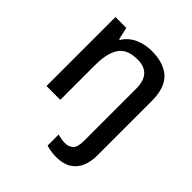

<svg xmlns="http://www.w3.org/2000/svg" viewBox="-215 -685 1061 1061"><g transform="rotate(45 315.5 -154.5)"><path d="M398 240Q374 240 354.5 236.5Q335 233 320 228V142Q335 146 348.5 148.5Q362 151 380 151Q407 151 425.5 134Q444 117 444 68V-339Q444 -460 336 -460Q254 -460 222.5 -411.5Q191 -363 191 -272V0H83V-539H168L184 -467H190Q216 -509 261 -529Q306 -549 357 -549Q452 -549 502.5 -502.5Q553 -456 553 -352V73Q553 123 536.5 160.5Q520 198 486 219Q452 240 398 240Z"/></g></svg>

Font: Noto Sans Adlam Medium
Style: Regular
Weight: 500
Version: Version 3.001